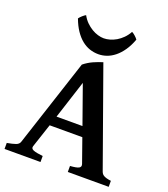

<svg xmlns="http://www.w3.org/2000/svg" viewBox="-153 -964 935 1071"><g transform="rotate(20 314.0 -428.5)"><path d="M364.7 -268.6 284.2 -495.6 210.9 -268.6ZM191.4 -210 144.5 -68.8Q139.6 -53.7 156.5 -46.9Q173.3 -40 213.4 -35.6V0H0V-35.6Q33.2 -41.5 51 -47.9Q68.8 -54.2 73.7 -68.8L244.1 -589.4Q255.9 -599.1 269.3 -607.4Q282.7 -615.7 297.1 -622.3Q311.5 -628.9 325.7 -634Q339.8 -639.2 352.5 -643.1L557.6 -68.8Q560.1 -62 564 -56.6Q567.9 -51.3 574.7 -47.4Q581.5 -43.5 592 -40.5Q602.5 -37.6 618.2 -35.6V0H375.5V-35.6Q413.6 -38.1 427 -45.4Q440.4 -52.7 435.1 -68.8L385.3 -210ZM482.4 -824.2Q467.8 -784.7 448.2 -756.6Q428.7 -728.5 406.2 -710.4Q383.8 -692.4 359.4 -683.8Q335 -675.3 310.1 -675.3Q283.2 -675.3 258.1 -683.8Q232.9 -692.4 210.7 -710.4Q188.5 -728.5 169.4 -756.6Q150.4 -784.7 135.7 -824.2Q138.7 -828.6 143.3 -833.5Q147.9 -838.4 153.1 -843Q158.2 -847.7 163.3 -851.3Q168.5 -855 172.4 -856.9Q184.6 -834.5 201.2 -818.1Q217.8 -801.8 236.1 -790.8Q254.4 -779.8 273.2 -774.4Q292 -769 308.1 -769Q325.2 -769 344.2 -774.4Q363.3 -779.8 381.6 -790.5Q399.9 -801.3 416.5 -817.9Q433.1 -834.5 445.3 -856.9Q449.7 -855 454.8 -851.3Q460 -847.7 465.1 -843Q470.2 -838.4 474.9 -833.5Q479.5 -828.6 482.4 -824.2Z"/></g></svg>

Font: Gentium Basic
Style: Bold
Weight: 700
Designer: J. Victor Gaultney and Annie Olsen
Foundry: SIL International
Version: Version 1.100